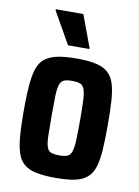

<svg xmlns="http://www.w3.org/2000/svg" viewBox="-82 -769 605 833"><g transform="rotate(10 220.0 -352.5)"><path d="M222 8Q170 8 136 1Q102 -6 81.5 -23.5Q61 -41 51.5 -71.5Q42 -102 38.5 -147Q35 -192 35 -255Q35 -319 38.5 -364Q42 -409 51.5 -439Q61 -469 81.5 -486Q102 -503 136 -510.5Q170 -518 222 -518Q272 -518 305.5 -511Q339 -504 359.5 -486.5Q380 -469 389.5 -439Q399 -409 402 -364Q405 -319 405 -255Q405 -192 402 -147Q399 -102 389.5 -71.5Q380 -41 359.5 -23.5Q339 -6 305.5 1Q272 8 222 8ZM220 -91Q243 -91 255.5 -96Q268 -101 274 -117.5Q280 -134 281.5 -167Q283 -200 283 -255Q283 -310 281.5 -343Q280 -376 274 -392.5Q268 -409 255.5 -414Q243 -419 220 -419Q197 -419 184.5 -414Q172 -409 166 -392.5Q160 -376 159 -343.5Q158 -311 158 -255Q158 -200 159 -167Q160 -134 165.5 -117.5Q171 -101 184 -96Q197 -91 220 -91ZM175 -568 96 -707V-713H217L269 -573V-568Z"/></g></svg>

Font: Saira Condensed
Style: Bold
Weight: 700
Width: 3
Designer: Hector Gatti with collaboration of the Omnibus-Type team
Foundry: Omnibus-Type
Version: Version 1.101